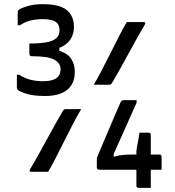

<svg xmlns="http://www.w3.org/2000/svg" viewBox="-20 -816 840 922"><path d="M430 -409Q445 -433 466 -473.5Q487 -514 510 -559.5Q533 -605 553.5 -645.5Q574 -686 589 -710H669Q683 -710 675 -697Q661 -674 640 -636.5Q619 -599 596 -556.5Q573 -514 552 -476.5Q531 -439 517 -416Q512 -409 506 -409ZM704 86H646Q635 86 635 75V-1H456Q445 -1 445 -12V-57Q445 -58 453 -77Q461 -96 473.5 -125.5Q486 -155 500.5 -189Q515 -223 528 -253.5Q541 -284 550 -304.5Q559 -325 560 -327Q563 -332 566.5 -333.5Q570 -335 574 -335H636V-323Q635 -320 626 -300.5Q617 -281 604 -251.5Q591 -222 576.5 -189.5Q562 -157 548.5 -127Q535 -97 526 -77V-63Q546 -69 567 -71.5Q588 -74 620 -74H635V-92Q635 -95 638.5 -113.5Q642 -132 645.5 -152Q649 -172 650 -179H693Q704 -179 704 -168V-74H745Q756 -74 756 -63V-1H704ZM370 -292Q355 -268 334 -227.5Q313 -187 290 -141.5Q267 -96 246.5 -55.5Q226 -15 211 9H131Q117 9 125 -4Q139 -27 160 -64.5Q181 -102 204 -144.5Q227 -187 248 -224.5Q269 -262 283 -285Q288 -292 294 -292ZM335 -683Q335 -653 318 -626.5Q301 -600 265 -586V-572Q306 -559 322.5 -532.5Q339 -506 339 -475V-469Q339 -414 302.5 -384.5Q266 -355 197 -355Q145 -355 113 -364Q81 -373 67 -383Q61 -389 61 -398V-457H73Q98 -440 126.5 -433Q155 -426 187 -426Q231 -426 251 -441Q271 -456 271 -484Q271 -512 241.5 -529Q212 -546 133 -546Q121 -546 121 -558V-607Q201 -607 233.5 -622Q266 -637 266 -671Q266 -698 247.5 -711Q229 -724 185 -724Q117 -724 77 -695H65V-756Q65 -760 66 -763.5Q67 -767 73 -771Q86 -779 115 -787.5Q144 -796 187 -796Q244 -796 276 -782Q308 -768 321.5 -743.5Q335 -719 335 -689Z"/></svg>

Font: Recursive Sn Lnr St
Style: Regular
Weight: 400
Version: Version 1.079;hotconv 1.0.112;makeotfexe 2.5.65598; ttfautoh